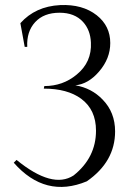

<svg xmlns="http://www.w3.org/2000/svg" viewBox="-20 -732 543 754"><path d="M60 -641Q119 -707 216 -712Q304 -716 360 -672Q413 -630 413 -563Q413 -502 369 -451Q327 -402 276 -397Q340 -386 383 -341Q432 -291 432 -216Q432 -97 321 -20Q158 48 34 -93L45 -104Q186 11 269 -43Q357 -113 357 -219Q357 -301 299 -344Q245 -384 152 -384L154 -394Q227 -394 281 -439Q341 -488 337 -565Q335 -614 306 -646Q273 -682 214 -682Q152 -682 118 -645Q84 -608 87 -548H77Z"/></svg>

Font: Cinzel(RUS BY LYAJKA)
Style: Regular
Weight: 400
Designer: Natanael Gama
Version: Version 1.001;PS 001.001;hotconv 1.0.56;makeotf.lib2.0.21325